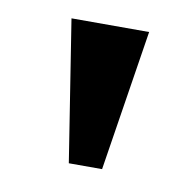

<svg xmlns="http://www.w3.org/2000/svg" viewBox="-44 -759 366 358"><g transform="rotate(10 139.0 -580.5)"><path d="M107 -447 65 -714H212L170 -447Z"/></g></svg>

Font: Noto Serif Bengali ExtraBold
Style: Regular
Weight: 800
Designer: Juan Bruce, Universal Thirst, Indian Type Foundry and the Monotype Design Team.
Foundry: Monotype Imaging Inc.
Version: Version 2.003